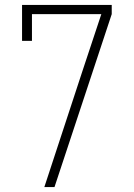

<svg xmlns="http://www.w3.org/2000/svg" viewBox="-20 -755 540 775"><path d="M159 0 313 -469 389 -698H109V-590H69V-735H431V-698L200 0Z"/></svg>

Font: Zed Sans Extralight
Style: Regular
Weight: 200
Designer: Belleve Invis
Foundry: Belleve Invis
Version: Version 1.0.0; ttfautohint (v1.8.4)